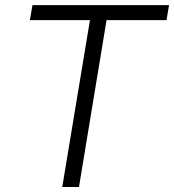

<svg xmlns="http://www.w3.org/2000/svg" viewBox="-20 -748 696 768"><path d="M99.6 -667.5 109.9 -727.5H656.2L646 -667.5H406.2L295.9 0H229L339.8 -667.5Z"/></svg>

Font: Inter 28pt Light
Style: Italic
Weight: 300
Italic angle: -9.3988°
Designer: Rasmus Andersson
Foundry: rsms
Version: Version 4.001;git-66647c0bb